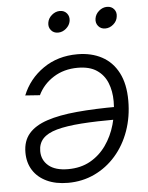

<svg xmlns="http://www.w3.org/2000/svg" viewBox="-53 -766 631 819"><g transform="rotate(-5 263.0 -356.5)"><path d="M292 -532.7Q352.1 -532.7 397 -508.5Q441.9 -484.4 466.8 -436.3Q491.7 -388.2 491.7 -316.9Q491.7 -247.6 470.5 -187.7Q449.2 -127.9 410.4 -83.5Q371.6 -39.1 319.3 -14.4Q267.1 10.3 205.6 10.3Q152.8 10.3 114.5 -7.8Q76.2 -25.9 55.7 -58.3Q35.2 -90.8 35.2 -134.3Q35.2 -183.6 62 -214.8Q88.9 -246.1 140.9 -263.4Q192.9 -280.8 269.5 -287.8Q346.2 -294.9 445.8 -294.9L438 -241.2Q347.7 -241.2 283.4 -236.6Q219.2 -231.9 178.2 -220.5Q137.2 -209 117.9 -188Q98.6 -167 98.6 -134.8Q98.6 -96.2 127.4 -72Q156.2 -47.9 210.9 -47.9Q265.1 -47.9 305.9 -70.8Q346.7 -93.8 374 -132.6Q401.4 -171.4 415.3 -220Q429.2 -268.6 429.2 -319.3Q429.2 -363.3 415 -398.4Q400.9 -433.6 370.1 -454.3Q339.4 -475.1 288.6 -475.1Q229.5 -475.1 184.8 -446.8Q140.1 -418.5 118.2 -372.6L55.7 -377Q83.5 -446.3 145.8 -489.5Q208 -532.7 292 -532.7ZM420.9 -631.8Q401.9 -631.8 390.9 -645.3Q379.9 -658.7 382.8 -677.2Q385.7 -696.3 401.4 -709.7Q417 -723.1 436 -723.1Q455.1 -723.1 466.1 -709.7Q477.1 -696.3 473.6 -677.2Q471.2 -658.7 455.6 -645.3Q439.9 -631.8 420.9 -631.8ZM218.8 -631.8Q199.7 -631.8 188.7 -645.3Q177.7 -658.7 180.7 -677.2Q183.6 -696.3 199.5 -709.7Q215.3 -723.1 233.9 -723.1Q252.9 -723.1 263.9 -709.7Q274.9 -696.3 272 -677.2Q269 -658.7 253.4 -645.3Q237.8 -631.8 218.8 -631.8Z"/></g></svg>

Font: Inter 28pt Light
Style: Italic
Weight: 300
Italic angle: -9.3988°
Designer: Rasmus Andersson
Foundry: rsms
Version: Version 4.001;git-66647c0bb